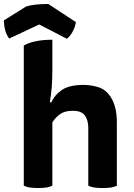

<svg xmlns="http://www.w3.org/2000/svg" viewBox="-49 -947 677 971"><path d="M149.4 -823.2Q183.6 -804.7 289.1 -751Q304.7 -762.7 317.4 -785.2Q330.1 -807.6 335 -835Q288.1 -865.2 195.3 -926.8Q162.1 -926.8 132.8 -923.8Q103.5 -920.9 83 -914.1Q45.9 -890.6 -29.3 -843.8Q-29.3 -819.3 -23.4 -795.9Q-17.6 -773.4 -2.9 -752Q47.9 -775.4 149.4 -823.2ZM215.8 -328.1Q230.5 -351.6 253.9 -369.1Q277.3 -386.7 318.4 -386.7Q363.3 -386.7 379.9 -363.3Q397.5 -339.8 397.5 -299.8Q397.5 -203.1 397.5 -7.8Q407.2 -2.9 425.8 1Q443.4 3.9 469.7 3.9Q496.1 3.9 514.6 1Q532.2 -2.9 542 -7.8Q542 -114.3 542 -326.2Q542 -369.1 534.2 -400.4Q526.4 -431.6 512.7 -453.1Q488.3 -493.2 449.2 -505.9Q411.1 -517.6 373 -517.6Q303.7 -517.6 265.6 -493.2Q227.5 -467.8 210.9 -429.7Q208 -429.7 203.1 -429.7Q209 -464.8 212.9 -507.8Q215.8 -550.8 215.8 -593.8Q215.8 -644.5 215.8 -746.1Q168 -746.1 131.8 -738.3Q96.7 -731.4 71.3 -716.8Q71.3 -676.8 71.3 -596.7Q71.3 -449.2 71.3 -7.8Q81.1 -2.9 99.6 1Q118.2 3.9 143.6 3.9Q169.9 3.9 188.5 1Q206.1 -2.9 215.8 -7.8Q215.8 -114.3 215.8 -328.1Z"/></svg>

Font: cl
Style: Bold
Weight: 400
Designer: Mitja Miklavcic
Version: Version 7.504; 2011; Build 1021